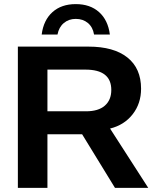

<svg xmlns="http://www.w3.org/2000/svg" viewBox="-20 -915 762 935"><path d="M702 0H540L380 -261H211V0H67V-688H411Q534 -688 600.5 -635Q667 -582 667 -483Q667 -411 626 -358.5Q585 -306 516 -289ZM522 -477Q522 -576 396 -576H211V-373H399Q459 -373 490.5 -400.5Q522 -428 522 -477ZM349 -823Q315 -823 291 -803Q267 -783 260 -747H183Q192 -817 235.5 -856Q279 -895 349 -895Q419 -895 462.5 -856Q506 -817 515 -747H438Q432 -783 408 -803Q384 -823 349 -823Z"/></svg>

Font: Libra Sans
Style: Bold
Weight: 700
Foundry: Context Ltd
Version: Version 1.000